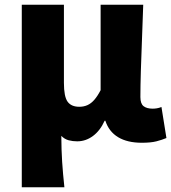

<svg xmlns="http://www.w3.org/2000/svg" viewBox="-20 -589 724 811"><path d="M72 202V-569H250V-239Q250 -181 265.5 -159.5Q281 -138 315 -138Q334 -138 349.5 -145Q365 -152 378.5 -167.5Q392 -183 405 -208V-569H585Q583 -504 580 -430.5Q577 -357 575 -290.5Q573 -224 573 -179Q573 -151 586.5 -140.5Q600 -130 625 -130Q633 -130 642.5 -131.5Q652 -133 662 -137L683 -6Q664 2 640.5 8Q617 14 579 14Q518 14 479 -9.5Q440 -33 425 -79H422Q403 -37 372.5 -14.5Q342 8 306 8Q287 8 270 3.5Q253 -1 239 -15Q239 15 240 42Q241 69 242.5 94.5Q244 120 246.5 146.5Q249 173 252 202Z"/></svg>

Font: Noto Sans HK Thin Black
Style: Regular
Weight: 900
Version: Version 2.004-H2;hotconv 1.0.118;makeotfexe 2.5.65603